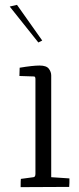

<svg xmlns="http://www.w3.org/2000/svg" viewBox="-20 -770 326 791"><path d="M191 -459V-40L266 -35Q266 -34 266 -17L265 0L65 1Q65 -28 66 -33L118 -40Q126 -41 126 -54V-444Q126 -455 120 -455L60 -457L61 -491Q115 -500 143 -500Q171 -500 181 -487Q191 -474 191 -459ZM154 -603 138 -595 20 -743 50 -750Z"/></svg>

Font: Antic Didone
Style: Regular
Weight: 400
Designer: Santiago Orozco
Foundry: Santiago Orozco
Version: Version 2.001